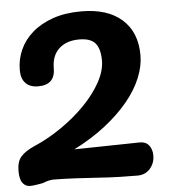

<svg xmlns="http://www.w3.org/2000/svg" viewBox="-51 -750 718 801"><g transform="rotate(-5 307.5 -349.5)"><path d="M515 -137Q540 -137 553 -120Q566 -103 566 -78Q566 -46 546 -23Q526 0 493 0Q464 0 421 -1Q378 -2 321 -6L238 -11Q176 -14 142 -14Q134 -14 122.5 -11.5Q111 -9 96 -3Q90 -2 72.5 1Q55 4 43 4Q24 4 12 -11.5Q0 -27 0 -62Q0 -101 17.5 -121.5Q35 -142 73 -159Q134 -185 191 -224.5Q248 -264 292 -309.5Q336 -355 362 -403Q388 -451 387 -495Q386 -543 366 -565Q346 -587 300 -587Q246 -587 215 -558Q184 -529 184 -477Q184 -407 113 -407Q79 -407 60.5 -426Q42 -445 42 -481Q42 -526 60 -566Q78 -606 113 -636.5Q148 -667 199.5 -685Q251 -703 319 -703Q428 -703 488.5 -649.5Q549 -596 549 -499Q549 -454 529 -405Q509 -356 469.5 -308Q430 -260 372.5 -215Q315 -170 240 -132Z"/></g></svg>

Font: Lebkuchenwelt
Style: Regular
Weight: 400
Designer: Vernon Adams
Foundry: Gereon Berster
Version: Version 1.000;PS 001.001;hotconv 1.0.56 